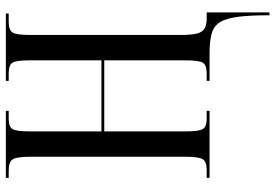

<svg xmlns="http://www.w3.org/2000/svg" viewBox="-166 -588 964 673"><g transform="rotate(-90 316.5 -252.0)"><path d="M599 210Q599 141 593.5 99Q588 57 574 35.5Q560 14 533 7Q506 0 462 0H369V-10H395Q425 -10 433 -24Q441 -38 441 -86V-369H192V-84Q192 -38 200 -24Q208 -10 236 -10H264V0H29V-10H57Q86 -10 94.5 -24Q103 -38 103 -84V-629Q103 -676 94 -690Q85 -704 54 -704H29V-714H264V-704H236Q208 -704 200 -690.5Q192 -677 192 -631V-379H441V-630Q441 -677 433 -690.5Q425 -704 395 -704H369V-714H605V-704H576Q547 -704 538.5 -690.5Q530 -677 530 -630V-102Q530 -62 535.5 -42.5Q541 -23 554 -16.5Q567 -10 589 -10H609V210Z"/></g></svg>

Font: Noto Serif Display ExtraCondensed
Style: Regular
Weight: 400
Width: 2
Designer: Monotype Design Team
Foundry: Monotype Imaging Inc.
Version: Version 2.009